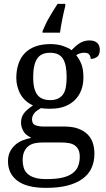

<svg xmlns="http://www.w3.org/2000/svg" viewBox="-20 -728 537 972"><path d="M485.4 -477.5Q485.4 -466.8 482.9 -457.8Q480.5 -448.7 474.9 -443.1Q469.2 -437.5 459.7 -433.6Q450.2 -429.7 439.5 -429.7Q439.5 -434.1 438 -439.5Q436.5 -444.8 432.9 -450.2Q429.2 -455.6 423.3 -458.3Q417.5 -460.9 407.2 -460.9Q395.5 -460.9 386 -458.3Q376.5 -455.6 365.7 -448.7Q381.8 -429.2 392.1 -403.1Q402.3 -377 402.3 -335.9Q402.3 -302.2 392.1 -273.7Q381.8 -245.1 361.1 -223.6Q340.3 -202.1 309.3 -189.9Q278.3 -177.7 237.3 -177.7Q231 -177.7 223.9 -177.7Q216.8 -177.7 210.7 -178.2Q204.6 -178.7 198.5 -179.2Q192.4 -179.7 187.5 -180.7Q178.2 -175.3 170.4 -170.2Q162.6 -165 156.2 -158.2Q149.9 -151.4 146 -142.6Q142.1 -133.8 142.1 -124Q142.1 -111.8 146.7 -104.2Q151.4 -96.7 159.7 -93.8Q168 -90.8 178.2 -89.1Q188.5 -87.4 201.7 -87.4H305.7Q347.7 -87.4 376.2 -76.7Q404.8 -65.9 423.1 -47.9Q441.4 -29.8 449.7 -4.6Q458 20.5 458 50.3Q458 89.8 443.6 122.1Q429.2 154.3 398.4 176.8Q367.7 199.2 322.3 211.2Q276.9 223.1 212.9 223.1Q116.2 223.1 68.4 187.3Q20.5 151.4 20.5 88.4Q20.5 60.5 30.3 40.8Q40 21 55.9 6.6Q71.8 -7.8 92.5 -16.6Q113.3 -25.4 138.2 -29.8Q127.9 -36.1 118.2 -42.5Q108.4 -48.8 102.1 -58.1Q95.7 -67.4 91.1 -80.1Q86.4 -92.8 86.4 -106Q86.4 -134.3 100.6 -153.6Q114.7 -172.9 147 -194.3Q127 -203.1 111.1 -217.3Q95.2 -231.4 84.7 -249.3Q74.2 -267.1 68.4 -289.1Q62.5 -311 62.5 -333Q62.5 -373 73.7 -405.5Q85 -438 106.4 -459.7Q127.9 -481.4 160.2 -493.2Q192.4 -504.9 237.3 -504.9Q252 -504.9 269 -502.4Q286.1 -500 300 -494.9Q314 -489.7 324.2 -485.1Q334.5 -480.5 341.8 -473.6Q349.6 -481.9 358.9 -490.5Q368.2 -499 379.2 -506.6Q390.1 -514.2 403.6 -518.8Q417 -523.4 432.1 -523.4Q446.3 -523.4 456.3 -520Q466.3 -516.6 472.9 -510Q479.5 -503.4 482.4 -494.4Q485.4 -485.4 485.4 -477.5ZM94.7 83Q94.7 102.5 99.9 120.4Q105 138.2 119.1 151.4Q133.3 164.6 156.2 171.6Q179.2 178.7 214.8 178.7Q265.1 178.7 297.4 170.9Q329.6 163.1 348.9 147.9Q368.2 132.8 376 111.6Q383.8 90.3 383.8 65.4Q383.8 44.4 377.4 30.8Q371.1 17.1 359.1 8.5Q347.2 0 329.6 -3.4Q312 -6.8 288.1 -6.8H198.2Q177.2 -6.8 158.7 -3.4Q140.1 0 126.2 10Q112.3 20 103.5 37.6Q94.7 55.2 94.7 83ZM147.9 -335.9Q147.9 -277.3 168.2 -249.3Q188.5 -221.2 234.4 -221.2Q255.9 -221.2 272 -228.3Q288.1 -235.4 298.3 -249Q308.6 -262.7 313 -285.2Q317.4 -307.6 317.4 -337.9Q317.4 -401.9 298.3 -431.4Q279.3 -460.9 233.4 -460.9Q187.5 -460.9 167.7 -430.4Q147.9 -399.9 147.9 -335.9ZM310.5 -697.8Q302.7 -667.5 295.4 -630.9Q288.1 -594.2 283.7 -562.5H195.3V-570.3Q201.7 -585 210 -603.3Q218.3 -621.6 229.2 -639.9Q240.2 -658.2 251 -676.3Q261.7 -694.3 271.5 -708.5H310.5Z"/></svg>

Font: MUA Office
Style: Regular
Weight: 400
Designer: Khon Soe Zaw Thu
Foundry: Myanmar Unicode
Version: Version 2.10 June 24, 2017